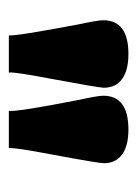

<svg xmlns="http://www.w3.org/2000/svg" viewBox="40 -802 302 421"><g transform="rotate(90 190.5 -592.0)"><path d="M58.1 -460.9Q60.1 -475.1 33.7 -615.2Q24.9 -655.3 24.9 -668Q24.9 -723.1 99.1 -723.1Q134.8 -723.1 153.8 -709.2Q172.9 -695.3 172.9 -668.9Q172.9 -659.2 153.3 -553.7Q137.7 -472.2 139.6 -460.9ZM223.6 -460.9Q226.1 -478.5 199.7 -613.3Q190.4 -655.8 190.4 -668Q190.4 -723.1 264.6 -723.1Q300.3 -723.1 319.3 -709.2Q338.4 -695.3 338.4 -668.9Q338.4 -657.7 318.8 -552.7Q303.7 -473.1 305.2 -460.9Z"/></g></svg>

Font: Elstob Grade
Style: Regular
Weight: 400
Designer: Peter S. Baker
Version: Version 1.015